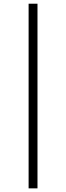

<svg xmlns="http://www.w3.org/2000/svg" viewBox="-20 -787 362 1055"><path d="M137.2 248V-766.6H186V248Z"/></svg>

Font: Awami Nastaliq
Style: Regular
Weight: 400
Designer: Peter Martin, SIL International
Foundry: SIL International
Version: Version 3.100